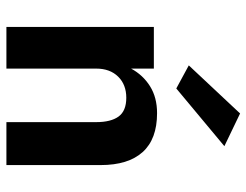

<svg xmlns="http://www.w3.org/2000/svg" viewBox="-105 -664 769 599"><g transform="rotate(90 279.5 -364.5)"><path d="M436 -680 256 -530 184 -569 334 -729ZM361 -280Q361 -326 343.5 -350Q326 -374 285 -374Q244 -374 219 -348.5Q194 -323 194 -280V0H64V-460H194V-389Q214 -426 249 -448Q284 -470 333 -470Q414 -470 454.5 -425Q495 -380 495 -294V0H361Z"/></g></svg>

Font: Jost* Semi
Style: Regular
Weight: 600
Version: Version 3.7